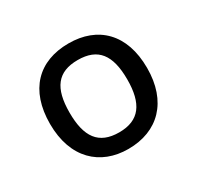

<svg xmlns="http://www.w3.org/2000/svg" viewBox="-87 -821 550 536"><g transform="rotate(-30 188.0 -552.5)"><path d="M345 -553C345 -663 283 -722 189 -722C92 -722 32 -662 32 -553C32 -442 97 -383 187 -383C283 -383 345 -445 345 -553ZM95 -553C95 -632 123 -669 188 -669C253 -669 281 -632 281 -553C281 -475 253 -436 188 -436C122 -436 95 -475 95 -553Z"/></g></svg>

Font: Noto Sans Inscriptional Parthian
Style: Regular
Weight: 400
Designer: Monotype Design Team
Foundry: Monotype Imaging Inc.
Version: Version 2.003